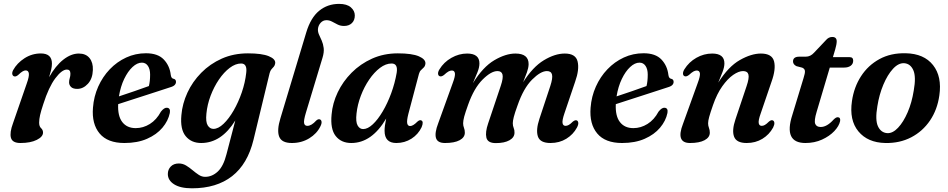

<svg xmlns="http://www.w3.org/2000/svg" viewBox="-20 -744 5002 1013"><path d="M55.5 -341Q48 -342.5 45.2 -351.2Q42.5 -360 49 -373.5Q70 -411.5 109.5 -436.8Q149 -462 195.5 -462Q254 -462 254 -408.5Q254 -393.5 249.8 -375.2Q245.5 -357 239 -336.5Q273 -397 314 -429.2Q355 -461.5 396 -461.5Q433 -461.5 452.2 -437.8Q471.5 -414 470 -375Q468.5 -329 443.8 -302Q419 -275 387.5 -275Q365 -275 354.8 -285.2Q344.5 -295.5 344.5 -309.5Q344.5 -321 348 -332Q351.5 -343 351.5 -355Q351.5 -377 333 -377Q306.5 -377 271.8 -330.8Q237 -284.5 208.5 -195Q196.5 -159 191.5 -136.8Q186.5 -114.5 186.5 -97Q186.5 -77 196.8 -67.8Q207 -58.5 207 -44.5Q207 -22.5 174 -6Q141 10.5 88 10.5Q45.5 10.5 37.8 -16.8Q30 -44 49 -95L121 -303Q134.5 -340.5 132.2 -356.5Q130 -372.5 115.5 -372.5Q108 -372.5 99 -367.2Q90 -362 76 -348.5Q64 -338.5 55.5 -341Z M876 -148Q867.5 -106.5 837 -70.2Q806.5 -34 756 -11.8Q705.5 10.5 636.5 10.5Q547.5 10.5 505.5 -39.8Q463.5 -90 470.5 -176Q475 -235 498.2 -287Q521.5 -339 559.2 -378.5Q597 -418 645.8 -440.5Q694.5 -463 750 -463Q813 -463 844.2 -430Q875.5 -397 881 -348.5Q883.5 -330.5 895 -328.5Q908 -326 908.5 -313Q909 -304 902.2 -296.2Q895.5 -288.5 878 -283.5Q856.5 -276.5 822.8 -265.5Q789 -254.5 749.8 -241.8Q710.5 -229 672.2 -216.8Q634 -204.5 603.5 -194.5Q600.5 -132 625.2 -100Q650 -68 696 -68Q735.5 -68 770.8 -90Q806 -112 829 -155Q846.5 -177 861 -175.5Q880.5 -174 876 -148ZM728.5 -413.5Q704 -413.5 679.2 -390.5Q654.5 -367.5 635.2 -327.5Q616 -287.5 607.5 -235.5Q645.5 -248 689.8 -263.2Q734 -278.5 765.5 -290Q772 -314.5 772 -350.5Q772 -379 760.5 -396.2Q749 -413.5 728.5 -413.5Z M1317.5 -6.5Q1286.5 121.5 1204.5 185.5Q1122.5 249.5 993 249.5Q932 249.5 898.8 228.5Q865.5 207.5 865.5 174Q865.5 150.5 881 134.5Q896.5 118.5 923.5 118.5Q944 118.5 961.8 129.2Q979.5 140 995.8 153.8Q1012 167.5 1028.2 178.2Q1044.5 189 1062.5 189Q1099 189 1129 161Q1159 133 1175 69.5L1221.5 -108.5Q1148 10.5 1041.5 10.5Q989 10.5 959.5 -25.8Q930 -62 937 -136.5Q942 -197 968.8 -255Q995.5 -313 1041.8 -360Q1088 -407 1150.2 -434.8Q1212.5 -462.5 1288 -462.5Q1362 -462.5 1398.2 -447.5Q1434.5 -432.5 1432 -410.5Q1430.5 -399 1424.8 -392.5Q1419 -386 1412.5 -378.8Q1406 -371.5 1402.5 -358ZM1069 -144.5Q1064.5 -100.5 1076 -82.2Q1087.5 -64 1106 -64Q1131.5 -64 1159.5 -90.8Q1187.5 -117.5 1212.8 -161.2Q1238 -205 1255.8 -256.8Q1273.5 -308.5 1279 -359Q1285.5 -409 1252 -409Q1222.5 -409 1192 -386Q1161.5 -363 1135.2 -324.5Q1109 -286 1091.2 -239Q1073.5 -192 1069 -144.5Z M1769 -723.5Q1810.5 -723.5 1831.2 -705.2Q1852 -687 1852 -662.5Q1852 -637 1836.5 -622Q1821 -607 1795 -607Q1776.5 -607 1761.5 -614.5Q1746.5 -622 1732.2 -629.8Q1718 -637.5 1702.5 -637.5Q1684.5 -637.5 1672 -624Q1659.5 -610.5 1657.5 -591Q1656.5 -576 1663.2 -561.2Q1670 -546.5 1677.5 -529.5Q1685 -512.5 1687.8 -490.5Q1690.5 -468.5 1681.5 -439L1594 -149.5Q1581.5 -108 1584.5 -94Q1587.5 -80 1601.5 -80Q1623.5 -80 1648.5 -108Q1659 -117.5 1668 -114Q1675 -111.5 1676.5 -102Q1678 -92.5 1670.5 -77.5Q1652 -39 1611.5 -14.2Q1571 10.5 1520 10.5Q1466 10.5 1453 -23Q1440 -56.5 1459.5 -120L1596 -573.5Q1619.5 -651 1664 -687.2Q1708.5 -723.5 1769 -723.5Z M2134.5 -143Q2125.5 -107.5 2128.5 -93.2Q2131.5 -79 2144 -79Q2159.5 -79 2182.5 -102.5Q2194 -112.5 2202 -109Q2217 -103.5 2204.5 -73Q2186.5 -35 2150.8 -12.2Q2115 10.5 2071 10.5Q2009 10.5 2009 -54Q2009 -67 2011 -82.2Q2013 -97.5 2017.5 -118.5Q1941.5 10.5 1833.5 10.5Q1780 10.5 1751 -26.5Q1722 -63.5 1729.5 -140Q1734.5 -199.5 1761.8 -256.8Q1789 -314 1835.2 -360.5Q1881.5 -407 1943.2 -434.8Q2005 -462.5 2078.5 -462.5Q2154 -462.5 2190.2 -446.8Q2226.5 -431 2224.5 -408Q2223 -395.5 2216.2 -388.5Q2209.5 -381.5 2201.8 -374.5Q2194 -367.5 2190.5 -354.5ZM1861 -145Q1856 -101 1866.8 -82Q1877.5 -63 1896 -63Q1920 -63 1947 -88.2Q1974 -113.5 1999.2 -156.2Q2024.5 -199 2044 -252Q2063.5 -305 2073 -360.5Q2080.5 -409 2046 -409Q2015.5 -409 1984.8 -385.8Q1954 -362.5 1927.8 -324Q1901.5 -285.5 1883.8 -238.8Q1866 -192 1861 -145Z M2555.5 -93 2622 -291Q2636 -332.5 2631.2 -350.8Q2626.5 -369 2604.5 -369Q2571 -369 2526 -324Q2481 -279 2450 -192Q2435 -150.5 2429.2 -128.8Q2423.5 -107 2423.5 -93.5Q2423.5 -80.5 2428 -69.5Q2432.5 -58.5 2432.5 -44Q2432.5 -19 2405 -4.2Q2377.5 10.5 2328 10.5Q2288 10.5 2280.2 -16.2Q2272.5 -43 2292 -93.5L2368.5 -305.5Q2382.5 -342.5 2380.2 -357.2Q2378 -372 2364 -372Q2355.5 -372 2346 -366.8Q2336.5 -361.5 2322 -348Q2308.5 -338 2299.5 -342Q2292 -345 2291.2 -355Q2290.5 -365 2298.5 -378Q2321.5 -416 2361.5 -438.8Q2401.5 -461.5 2444.5 -461.5Q2509.5 -461.5 2509.5 -409.5Q2509.5 -388.5 2499 -362.5Q2488.5 -336.5 2475 -305Q2528 -391 2588 -426.2Q2648 -461.5 2699.5 -461.5Q2769.5 -461.5 2769 -405Q2768.5 -386 2760 -362.2Q2751.5 -338.5 2740 -310Q2791 -391 2849.5 -426.2Q2908 -461.5 2960 -461.5Q3017.5 -461.5 3027.5 -419.5Q3037.5 -377.5 3014.5 -313L2958 -146Q2945.5 -109.5 2948 -94.8Q2950.5 -80 2964 -80Q2972 -80 2980.8 -84.8Q2989.5 -89.5 3002.5 -102.5Q3015.5 -112.5 3023.5 -108.5Q3030 -105.5 3031 -95.8Q3032 -86 3024 -71Q3004.5 -34.5 2968 -12Q2931.5 10.5 2884.5 10.5Q2829.5 10.5 2818 -24Q2806.5 -58.5 2826 -117L2883.5 -290.5Q2897 -332 2892.5 -350.5Q2888 -369 2865.5 -369Q2832.5 -369 2787.2 -323.8Q2742 -278.5 2710.5 -187.5Q2696 -148 2690.8 -127Q2685.5 -106 2685.5 -94Q2685.5 -80 2690.2 -69Q2695 -58 2694.5 -44Q2694.5 -19 2668 -4Q2641.5 11 2596 11Q2553 11 2546.2 -17.8Q2539.5 -46.5 2555.5 -93Z M3501.5 -148Q3493 -106.5 3462.5 -70.2Q3432 -34 3381.5 -11.8Q3331 10.5 3262 10.5Q3173 10.5 3131 -39.8Q3089 -90 3096 -176Q3100.5 -235 3123.8 -287Q3147 -339 3184.8 -378.5Q3222.5 -418 3271.2 -440.5Q3320 -463 3375.5 -463Q3438.5 -463 3469.8 -430Q3501 -397 3506.5 -348.5Q3509 -330.5 3520.5 -328.5Q3533.5 -326 3534 -313Q3534.5 -304 3527.8 -296.2Q3521 -288.5 3503.5 -283.5Q3482 -276.5 3448.2 -265.5Q3414.5 -254.5 3375.2 -241.8Q3336 -229 3297.8 -216.8Q3259.5 -204.5 3229 -194.5Q3226 -132 3250.8 -100Q3275.5 -68 3321.5 -68Q3361 -68 3396.2 -90Q3431.5 -112 3454.5 -155Q3472 -177 3486.5 -175.5Q3506 -174 3501.5 -148ZM3354 -413.5Q3329.5 -413.5 3304.8 -390.5Q3280 -367.5 3260.8 -327.5Q3241.5 -287.5 3233 -235.5Q3271 -248 3315.2 -263.2Q3359.5 -278.5 3391 -290Q3397.5 -314.5 3397.5 -350.5Q3397.5 -379 3386 -396.2Q3374.5 -413.5 3354 -413.5Z M3592 -342Q3584 -345 3583.5 -355.2Q3583 -365.5 3591 -378.5Q3614.5 -416.5 3654 -439Q3693.5 -461.5 3737.5 -461.5Q3802 -461.5 3802 -409.5Q3802 -390.5 3792.5 -365.2Q3783 -340 3769.5 -308Q3823 -393 3883.5 -427.2Q3944 -461.5 3994.5 -461.5Q4053.5 -461.5 4064 -420.2Q4074.5 -379 4050.5 -312.5L3993 -144Q3980.5 -109 3983 -94.5Q3985.5 -80 3999 -80Q4007 -80 4015.5 -84.8Q4024 -89.5 4037 -102.5Q4049.5 -113 4058 -108.5Q4064.5 -105.5 4065.5 -95.8Q4066.5 -86 4059 -71Q4038.5 -33.5 4002.2 -11.5Q3966 10.5 3919.5 10.5Q3865.5 10.5 3853 -23Q3840.5 -56.5 3860.5 -115L3919 -289.5Q3933.5 -332 3928.8 -350.5Q3924 -369 3900.5 -369Q3877.5 -369 3848.2 -348.8Q3819 -328.5 3790.8 -288.8Q3762.5 -249 3742 -190Q3727.5 -148.5 3721.8 -127.5Q3716 -106.5 3716 -93.5Q3716 -80.5 3720.5 -69.2Q3725 -58 3725 -44Q3725 -19 3697.2 -4.2Q3669.5 10.5 3620.5 10.5Q3544 10.5 3583.5 -90.5L3660.5 -304Q3675 -342.5 3672.8 -357.2Q3670.5 -372 3656 -372Q3648 -372 3638.5 -366.8Q3629 -361.5 3615 -348.5Q3601 -338 3592 -342Z M4212.5 -387 4182 -395Q4164 -404 4164 -420Q4164 -445 4197.5 -445H4231.5Q4256 -445 4275 -466L4337 -531.5Q4351.5 -549 4371 -549Q4394.5 -549 4394.5 -526Q4394.5 -510.5 4386.5 -483L4374.5 -442.5H4462.5Q4481.5 -442.5 4481.5 -424Q4481.5 -407 4468.5 -397.2Q4455.5 -387.5 4434 -387.5H4358L4288.5 -153.5Q4274.5 -107 4281.2 -90.5Q4288 -74 4310 -74Q4343 -74 4378 -113Q4391 -126 4400 -125.5Q4415.5 -125 4412.5 -105Q4407 -79 4381.8 -52.2Q4356.5 -25.5 4317 -7.5Q4277.5 10.5 4229.5 10.5Q4112.5 10.5 4160.5 -138L4219.5 -332Q4228 -358 4226.8 -369.8Q4225.5 -381.5 4212.5 -387Z M4759 -463Q4855 -461 4902.8 -400.5Q4950.5 -340 4936 -240.5Q4925.5 -165.5 4886.8 -108.2Q4848 -51 4787.5 -19.5Q4727 12 4651 10.5Q4558 8.5 4509 -50.8Q4460 -110 4475 -211Q4485.5 -284 4522.8 -341.8Q4560 -399.5 4620 -432.2Q4680 -465 4759 -463ZM4661 -41.5Q4690 -40 4718.2 -70Q4746.5 -100 4768.8 -151.5Q4791 -203 4801 -266.5Q4814 -339 4798.8 -373.5Q4783.5 -408 4751 -410.5Q4720.5 -412.5 4691.5 -381Q4662.5 -349.5 4640.5 -297Q4618.5 -244.5 4609 -183.5Q4596.5 -111 4612.2 -77.5Q4628 -44 4661 -41.5Z"/></svg>

Font: Fraunces 72pt Soft SemiBold
Style: Italic
Weight: 600
Italic angle: -16°
Version: Version 1.000;[b76b70a41]